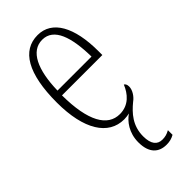

<svg xmlns="http://www.w3.org/2000/svg" viewBox="-244 -596 878 878"><g transform="rotate(-45 195.0 -157.0)"><path d="M266 229C286 229 301 225 317 216V186C299 196 286 199 269 199C237 199 217 177 217 126C217 57 256 15 296 -18C316 -32 333 -58 333 -80C333 -94 328 -101 322 -104C305 -62 272 -21 214 -21C135 -21 88 -101 87 -269H348V-294C348 -449 297 -543 203 -543C103 -543 47 -450 47 -262C47 -88 109 10 211 10C223 10 234 8 245 6C215 26 182 68 182 130C182 200 217 229 266 229ZM308 -299H88C91 -431 129 -513 203 -513C278 -513 306 -426 308 -299Z"/></g></svg>

Font: Noto Serif Lao ExtraCondensed ExtraLight
Style: Regular
Weight: 200
Width: 2
Designer: Monotype Design Team
Foundry: Monotype Imaging Inc.
Version: Version 2.003